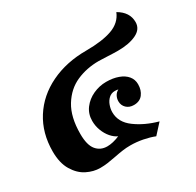

<svg xmlns="http://www.w3.org/2000/svg" viewBox="-129 -706 885 866"><g transform="rotate(-30 313.5 -272.5)"><path d="M327.6 -7.3Q306.6 -7.3 287.6 -4.6Q268.6 -2 244.1 2.9Q218.8 7.8 200 10.5Q181.2 13.2 160.2 13.2Q126 13.2 91.8 -3.9Q57.6 -21 34.4 -59.6Q11.2 -98.1 11.2 -158.2Q11.2 -253.9 57.1 -326.2Q103 -398.4 184.6 -437.7Q266.1 -477.1 369.6 -477.1Q453.6 -477.1 504.6 -495.4Q555.7 -513.7 574.2 -559.6Q627 -529.3 627 -477.5Q627 -440.9 589.6 -422.9Q552.2 -404.8 494.1 -404.8Q471.2 -404.8 435.1 -406.7Q412.6 -408.2 395 -408.2Q332 -408.2 278.8 -384.8Q225.6 -361.3 192.1 -306.9Q158.7 -252.4 158.7 -164.6Q158.7 -106.9 179.9 -81.1Q201.2 -55.2 236.8 -55.2Q265.6 -55.2 301.3 -70.3Q283.7 -78.1 268.3 -95.9Q252.9 -113.8 243.7 -137.9Q234.4 -162.1 234.4 -188.5Q234.4 -225.1 255.1 -252.7Q275.9 -280.3 308.6 -295.2Q341.3 -310.1 376.5 -310.1Q412.1 -310.1 439.5 -300Q466.8 -290 481.7 -271.7Q496.6 -253.4 496.6 -229Q496.6 -198.2 480.7 -177.5Q464.8 -156.7 434.1 -156.7Q410.2 -156.7 395.5 -170.9Q380.9 -185.1 380.9 -206.1Q380.9 -221.2 387.9 -233.9Q395 -246.6 407.7 -252.9Q399.4 -254.9 390.1 -254.9Q371.6 -254.9 358.6 -242.9Q345.7 -231 339.1 -212.9Q332.5 -194.8 332.5 -177.2Q332.5 -125 380.9 -89.4Q429.2 -53.7 496.6 -35.2L450.2 15.6Q424.8 5.4 392.1 -1Q359.4 -7.3 327.6 -7.3Z"/></g></svg>

Font: Pattaya
Style: Regular
Weight: 400
Designer: Pablo Impallari / Thai characters Designed by Thanarat Vachiruckul and Suppakit Chalermlarp
Foundry: Pablo Impallari
Version: Version 2.001